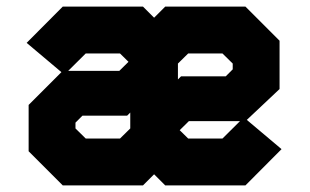

<svg xmlns="http://www.w3.org/2000/svg" viewBox="-20 -560 935 580"><path d="M169.5 0 66.5 -103V-243L169.5 -346H340.5L373.5 -378.5V-368L342.5 -398.5H239L174.5 -334.5L60.5 -430.5L169.5 -540H412L445.5 -506.5L479 -540H721.5L824.5 -437V-291L721.5 -194H550.5L517.5 -161.5V-172L548.5 -141.5H652L716.5 -205.5L830.5 -109.5L721.5 0H479L445.5 -33.5L412 0ZM197.5 -70H374.5L446 -141.5L515 -70H695.5L740.5 -115L695.5 -70H515L446 -141.5V-163L541.5 -261H701.5L762.5 -320.5V-403.5L696.5 -469H516.5L446 -397.5L376.5 -469.5H191.5L153.5 -431.5L191.5 -469.5H376.5L446 -397.5V-373.5L344.5 -277H188L128.5 -219V-140ZM197.5 -70 128.5 -140V-219L188 -277H344.5L446 -373.5V-141.5L374.5 -70ZM446 -163V-397.5L516.5 -469H696.5L762.5 -403.5V-320.5L701.5 -261H541.5ZM239 -141.5H342.5L373.5 -172V-220L364 -210.5H229L208 -189.5V-172ZM517.5 -320 527 -329.5H662L683 -350.5V-368L652 -398.5H548.5L517.5 -368Z"/></svg>

Font: Tourney Thin Black
Style: Regular
Weight: 900
Version: Version 1.015